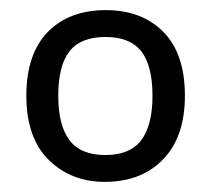

<svg xmlns="http://www.w3.org/2000/svg" viewBox="-20 -742 416 379"><path d="M345 -553Q345 -472 302 -427.5Q259 -383 187 -383Q120 -383 76 -426.5Q32 -470 32 -553Q32 -635 74 -678.5Q116 -722 189 -722Q260 -722 302.5 -679Q345 -636 345 -553ZM95 -553Q95 -495 117 -465.5Q139 -436 188 -436Q237 -436 259 -465.5Q281 -495 281 -553Q281 -612 259 -640.5Q237 -669 188 -669Q139 -669 117 -640.5Q95 -612 95 -553Z"/></svg>

Font: Noto Sans Old Hungarian
Style: Regular
Weight: 400
Designer: Monotype Design Team
Foundry: Monotype Imaging Inc.
Version: Version 2.005; ttfautohint (v1.8.4.7-5d5b)